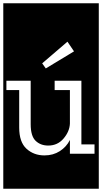

<svg xmlns="http://www.w3.org/2000/svg" viewBox="-32 -937 622 1170"><path d="M-12 213V-917H570V213ZM247 -520 419 -624 379 -683 225 -551ZM394 0H544V-57H464V-445H301V-388H394V-184Q392 -136 355.5 -93Q319 -50 262 -50Q215 -50 185 -79Q155 -108 155 -180V-445H7V-388H85V-160Q85 -71 129.5 -30.5Q174 10 239 10Q292 10 332.5 -16Q373 -42 394 -84Z"/></svg>

Font: Zilla Slab Highlight
Style: Regular
Weight: 400
Designer: Typotheque Type Foundry
Foundry: Typotheque type foundry
Version: Version 1.1; 2017; ttfautohint (v1.6)